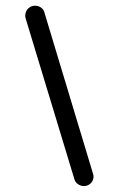

<svg xmlns="http://www.w3.org/2000/svg" viewBox="-58 -822 586 942"><g transform="rotate(5 234.5 -351.5)"><path d="M387 79Q375 79 362 72Q349 65 343 51L36 -714Q32 -722 32 -733Q32 -754 46 -768Q60 -782 80 -782Q95 -782 107 -774.5Q119 -767 124 -754L430 12Q435 22 435 32Q435 52 421 65.5Q407 79 387 79Z"/></g></svg>

Font: Comfortaa SemiBold
Style: Regular
Weight: 600
Designer: Johan Aakerlund
Foundry: Johan Aakerlund
Version: Version 3.104; ttfautohint (v1.8.1.43-b0c9)